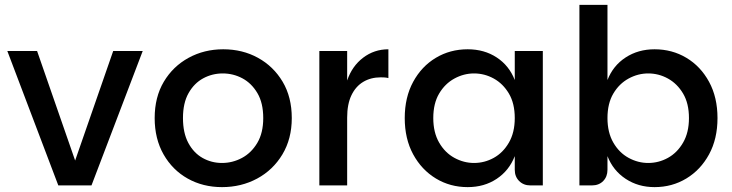

<svg xmlns="http://www.w3.org/2000/svg" viewBox="-20 -760 2999 787"><path d="M132 -551 288 -102 444 -551H565L355 0H219L10 -551Z M890 7Q812 7 749.5 -28Q687 -63 650.5 -127Q614 -191 614 -276Q614 -362 651.5 -425Q689 -488 753 -523Q817 -558 895 -558Q974 -558 1037.5 -523Q1101 -488 1138.5 -425Q1176 -362 1176 -276Q1176 -191 1137.5 -127Q1099 -63 1034 -28Q969 7 890 7ZM890 -92Q933 -92 971.5 -112.5Q1010 -133 1034.5 -174Q1059 -215 1059 -276Q1059 -338 1035 -378.5Q1011 -419 973.5 -439Q936 -459 893 -459Q850 -459 813 -439Q776 -419 753 -378.5Q730 -338 730 -276Q730 -215 752 -174Q774 -133 810.5 -112.5Q847 -92 890 -92Z M1289 0V-551H1403V0ZM1370 -278 1403 -430Q1423 -489 1468.5 -523.5Q1514 -558 1572 -558V-440Q1564 -442 1556.5 -442.5Q1549 -443 1541 -443Q1500 -443 1469 -424.5Q1438 -406 1420.5 -369.5Q1403 -333 1403 -278Z M1897 7Q1825 7 1766.5 -28.5Q1708 -64 1673.5 -127.5Q1639 -191 1639 -276Q1639 -361 1673.5 -424.5Q1708 -488 1766.5 -523Q1825 -558 1897 -558Q1965 -558 2016 -524.5Q2067 -491 2090 -432V-551H2205V0H2154Q2126 0 2108 -18Q2090 -36 2090 -64V-120Q2067 -61 2016 -27Q1965 7 1897 7ZM1923 -92Q1966 -92 2004 -113Q2042 -134 2066 -175.5Q2090 -217 2090 -276Q2090 -336 2066 -376.5Q2042 -417 2004 -438Q1966 -459 1923 -459Q1881 -459 1842.5 -438Q1804 -417 1780 -376.5Q1756 -336 1756 -276Q1756 -217 1780 -175.5Q1804 -134 1842.5 -113Q1881 -92 1923 -92Z M2663 7Q2596 7 2544.5 -27Q2493 -61 2470 -120V-64Q2470 -36 2452.5 -18Q2435 0 2406 0H2355V-740H2470V-432Q2493 -491 2544.5 -524.5Q2596 -558 2663 -558Q2735 -558 2793.5 -523Q2852 -488 2886.5 -424.5Q2921 -361 2921 -276Q2921 -191 2886.5 -127.5Q2852 -64 2793.5 -28.5Q2735 7 2663 7ZM2637 -92Q2680 -92 2718 -113Q2756 -134 2780 -175.5Q2804 -217 2804 -276Q2804 -336 2780 -376.5Q2756 -417 2718 -438Q2680 -459 2637 -459Q2595 -459 2556.5 -438Q2518 -417 2494 -376.5Q2470 -336 2470 -276Q2470 -217 2494 -175.5Q2518 -134 2556.5 -113Q2595 -92 2637 -92Z"/></svg>

Font: Parkinsans Medium
Style: Regular
Weight: 500
Designer: Red Stone, Indian Type Foundry
Foundry: Indian Type Foundry
Version: Version 1.000